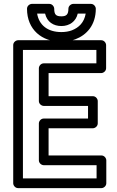

<svg xmlns="http://www.w3.org/2000/svg" viewBox="-20 -943 604 988"><path d="M433 -333H205C190 -333 180 -319 180 -308V-118C180 -103 194 -93 205 -93H477V-25H98V-686H476V-617H205C190 -617 180 -603 180 -592V-423C180 -408 194 -398 205 -398H433ZM458 -283C469 -283 483 -293 483 -308V-423C483 -434 473 -448 458 -448H230V-567H501C512 -567 526 -577 526 -592V-711C526 -722 516 -736 501 -736H73C62 -736 48 -726 48 -711V0C48 11 58 25 73 25H502C513 25 527 15 527 0V-118C527 -129 517 -143 502 -143H230V-283ZM171 -873H212C222 -830 255 -809 296 -809C338 -809 371 -833 380 -873H421C413 -827 386 -801 350 -787C334 -781 316 -778 296 -778C225 -778 181 -814 171 -873ZM296 -728C321 -728 346 -732 368 -741C426 -763 473 -814 473 -898C473 -909 463 -923 448 -923H357C346 -923 332 -913 332 -898C332 -868 321 -859 296 -859C269 -859 259 -867 259 -898C259 -909 249 -923 234 -923H144C133 -923 119 -913 119 -898C119 -790 196 -728 296 -728Z"/></svg>

Font: Asimov
Style: NarOu
Weight: 500
Designer: Google
Version: Version 2.000980; 2014